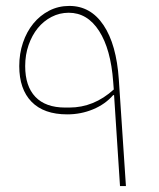

<svg xmlns="http://www.w3.org/2000/svg" viewBox="-20 -628 535 648"><path d="M365 -307H362Q335 -276 294 -259Q253 -242 207 -242Q128 -242 86.5 -284.5Q45 -327 45 -405Q45 -447 57.5 -484Q70 -521 92.5 -548.5Q115 -576 146 -592Q177 -608 214 -608Q286 -608 329.5 -543Q373 -478 381 -360L405 0H385ZM214 -265Q297 -265 364 -326L362 -352Q354 -462 314.5 -523.5Q275 -585 212 -585Q181 -585 154 -571Q127 -557 107.5 -533Q88 -509 76.5 -476Q65 -443 65 -405Q65 -337 99.5 -301Q134 -265 200 -265Z"/></svg>

Font: IBM Plex Sans Arabic Thin
Style: Regular
Weight: 100
Designer: Mike Abbink, Paul van der Laan, Pieter van Rosmalen, Wael Morcos, Khajak Apelian
Foundry: Bold Monday
Version: Version 1.101